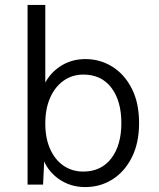

<svg xmlns="http://www.w3.org/2000/svg" viewBox="-20 -750 644 780"><path d="M326 10Q264 10 216.5 -24.5Q169 -59 152 -114L161 -127L155 0H92V-730H164V-382L155 -395Q175 -446 221 -478Q267 -510 327 -510Q387 -510 436.5 -479Q486 -448 515.5 -390Q545 -332 545 -250Q545 -169 515.5 -110.5Q486 -52 436.5 -21Q387 10 326 10ZM318 -53Q391 -53 432 -106.5Q473 -160 473 -250Q473 -340 432.5 -393.5Q392 -447 319 -447Q273 -447 238 -422Q203 -397 183.5 -352.5Q164 -308 164 -248Q164 -189 183.5 -145Q203 -101 238 -77Q273 -53 318 -53Z"/></svg>

Font: Kantumruy Pro
Style: Regular
Weight: 400
Designer: Sovichet Tep
Foundry: Sovichet Tep
Version: Version 1.002